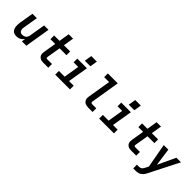

<svg xmlns="http://www.w3.org/2000/svg" viewBox="247 -2118 3706 3706"><g transform="rotate(45 2100.0 -265.5)"><path d="M195 8Q167 8 141 -0.5Q115 -9 97.5 -27.5Q80 -46 71 -71Q62 -96 58.5 -123Q55 -150 57 -177.5Q59 -205 63 -233L111 -520H231L181 -217Q178 -202 177.5 -187Q177 -172 179.5 -157.5Q182 -143 188 -130.5Q194 -118 204.5 -109Q215 -100 229.5 -96.5Q244 -93 259 -93Q278 -93 298.5 -99Q319 -105 335.5 -118.5Q352 -132 361.5 -151Q371 -170 374 -190L429 -520H549L463 0H343L355 -77Q342 -57 323.5 -40Q305 -23 284 -12Q263 -1 240 3.5Q217 8 195 8Z M929 0Q907 0 886 -3Q865 -6 847 -15Q829 -24 815 -38.5Q801 -53 794 -72Q787 -91 786.5 -112Q786 -133 789 -155L833 -419H703V-520H850L885 -735H1005L970 -520H1140V-419H953L906 -138Q905 -132 905.5 -125Q906 -118 908.5 -112.5Q911 -107 916.5 -104Q922 -101 929 -101H1063V0Z M1252 0V-101H1409L1461 -419H1335V-520H1598L1528 -101H1655V0ZM1618 -594H1466L1491 -746H1643Z M2157 0Q2134 0 2112.5 -3.5Q2091 -7 2071.5 -16Q2052 -25 2037.5 -40.5Q2023 -56 2015.5 -76Q2008 -96 2007.5 -118Q2007 -140 2011 -163L2089 -634H1954V-735H2225L2128 -146Q2127 -138 2127 -130Q2127 -122 2130.5 -115Q2134 -108 2141.5 -104.5Q2149 -101 2157 -101H2272V0Z M2452 0V-101H2609L2661 -419H2535V-520H2798L2728 -101H2855V0ZM2818 -594H2666L2691 -746H2843Z M3329 0Q3307 0 3286 -3Q3265 -6 3247 -15Q3229 -24 3215 -38.5Q3201 -53 3194 -72Q3187 -91 3186.5 -112Q3186 -133 3189 -155L3233 -419H3103V-520H3250L3285 -735H3405L3370 -520H3540V-419H3353L3306 -138Q3305 -132 3305.5 -125Q3306 -118 3308.5 -112.5Q3311 -107 3316.5 -104Q3322 -101 3329 -101H3463V0Z M3596 215V114H3648Q3665 114 3682.5 110Q3700 106 3714 94Q3728 82 3737.5 66Q3747 50 3755 34Q3755 34 3755 33.5Q3755 33 3756 33L3785 -23L3695 -520H3820L3870 -157L4040 -520H4165L3861 79Q3851 99 3839.5 119Q3828 139 3812 156Q3796 173 3776 186Q3756 199 3734.5 205.5Q3713 212 3691.5 213.5Q3670 215 3648 215Z"/></g></svg>

Font: Iosevka SS04 Extended Oblique
Style: Bold
Weight: 700
Width: 7
Italic angle: -9°
Monospace: yes
Designer: Belleve Invis
Foundry: Belleve Invis
Version: Version 19.0.0; ttfautohint (v1.8.4)